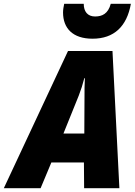

<svg xmlns="http://www.w3.org/2000/svg" viewBox="-78 -982 705 1002"><path d="M405 -780C517 -780 584 -844 605 -962H500C486 -910 455 -896 418 -896C379 -896 359 -922 359 -962H257C254 -948 251 -932 251 -917C251 -835 301 -780 405 -780ZM-58 0H134L190 -134H360L361 0H545L509 -716H277ZM253 -285 333 -483C345 -514 354 -542 362 -574H365C363 -542 363 -511 363 -479L362 -285Z"/></svg>

Font: Noto Sans UI SemiCondensed Black
Style: Italic
Weight: 900
Width: 4
Italic angle: -372°
Designer: Monotype Design Team
Foundry: Monotype Imaging Inc.
Version: Version 1.901